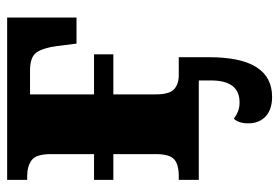

<svg xmlns="http://www.w3.org/2000/svg" viewBox="-142 -434 781 537"><g transform="rotate(-90 248.5 -165.5)"><path d="M14 0V-56H24Q58 -56 72 -69.5Q86 -83 86 -121V-239H14V-293H86V-413Q86 -455 69 -467.5Q52 -480 24 -480H14V-536H468V-342H395L388 -398Q383 -435 370.5 -453.5Q358 -472 320 -472H253V-293H365V-239H253V-121Q253 -82 267.5 -69Q282 -56 307 -56H357V29Q357 205 246 205Q211 205 191.5 187Q172 169 172 138Q172 112 185 98Q194 105 205 109.5Q216 114 231 114Q292 114 292 34V0Z"/></g></svg>

Font: Noto Serif SemiCondensed ExtraBold
Style: Regular
Weight: 800
Width: 4
Designer: Monotype Design Team
Foundry: Monotype Imaging Inc.
Version: Version 2.015